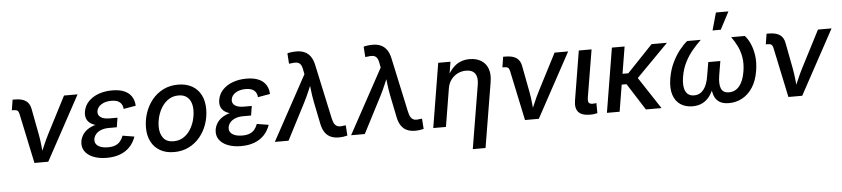

<svg xmlns="http://www.w3.org/2000/svg" viewBox="-50 -1077 7030 1603"><g transform="rotate(-5 3464.5 -275.5)"><path d="M201.2 0 112.3 -419.9Q108.4 -438.5 98.4 -446.3Q88.4 -454.1 67.4 -454.1H51.3L65.4 -542H84.5Q143.6 -542 176 -520Q208.5 -498 216.8 -450.2L257.8 -234.9Q267.1 -186 271.7 -137Q276.4 -87.9 281.7 -40.5H252Q273.4 -88.4 293.7 -137.2Q314 -186 339.4 -234.9L496.1 -539.1H609.9L316.9 0Z M807.6 10.3Q742.7 10.3 694.8 -9Q647 -28.3 623.3 -63.5Q599.6 -98.6 607.4 -147Q612.3 -173.8 627.4 -198.5Q642.6 -223.1 670.2 -242.4Q697.8 -261.7 739.7 -272.9Q781.7 -284.2 839.8 -284.2H919.4L912.1 -236.8H845.7Q810.1 -236.8 782.5 -226.6Q754.9 -216.3 738 -198Q721.2 -179.7 716.8 -155.8Q710.9 -120.1 739.7 -98.4Q768.6 -76.7 824.7 -76.7Q861.3 -76.7 886.2 -86.7Q911.1 -96.7 927.2 -115.7Q943.4 -134.8 953.6 -162.6L1051.8 -146.5Q1034.7 -97.2 1001.5 -62Q968.3 -26.9 919.7 -8.3Q871.1 10.3 807.6 10.3ZM837.4 -259.3Q781.2 -259.3 744.4 -269.3Q707.5 -279.3 687 -297.1Q666.5 -314.9 660.2 -338.6Q653.8 -362.3 658.2 -389.2Q666.5 -439 700.2 -474.1Q733.9 -509.3 785.4 -528.1Q836.9 -546.9 899.4 -546.9Q960.4 -546.9 1000.7 -529.5Q1041 -512.2 1062 -479.7Q1083 -447.3 1085 -402.3L982.4 -384.3Q980.5 -419.9 957 -440.4Q933.6 -460.9 885.3 -460.9Q835.4 -460.9 801.5 -439.5Q767.6 -418 762.7 -383.8Q758.3 -353 783 -334.5Q807.6 -315.9 859.9 -315.9H924.8L915.5 -259.3Z M1371.6 11.2Q1303.7 11.2 1255.1 -16.4Q1206.5 -43.9 1180.4 -94.2Q1154.3 -144.5 1154.3 -211.4Q1154.3 -276.4 1174.8 -336.4Q1195.3 -396.5 1233.9 -444.1Q1272.5 -491.7 1327.6 -519.3Q1382.8 -546.9 1451.7 -546.9Q1519.5 -546.9 1568.4 -519.5Q1617.2 -492.2 1643.1 -441.7Q1668.9 -391.1 1668.9 -323.2Q1668.9 -258.3 1648.4 -198.2Q1627.9 -138.2 1588.9 -90.8Q1549.8 -43.5 1494.9 -16.1Q1439.9 11.2 1371.6 11.2ZM1374.5 -79.1Q1421.4 -79.1 1456.5 -101.3Q1491.7 -123.5 1515.1 -159.9Q1538.6 -196.3 1550.3 -239.5Q1562 -282.7 1562 -323.7Q1562 -362.8 1549.8 -392.6Q1537.6 -422.4 1512.2 -439.5Q1486.8 -456.5 1447.8 -456.5Q1401.9 -456.5 1366.9 -434.3Q1332 -412.1 1308.3 -375.7Q1284.7 -339.4 1272.7 -296.1Q1260.7 -252.9 1260.7 -210.9Q1260.7 -153.3 1288.6 -116.2Q1316.4 -79.1 1374.5 -79.1Z M1933.1 10.3Q1868.2 10.3 1820.3 -9Q1772.5 -28.3 1748.8 -63.5Q1725.1 -98.6 1732.9 -147Q1737.8 -173.8 1752.9 -198.5Q1768.1 -223.1 1795.7 -242.4Q1823.2 -261.7 1865.2 -272.9Q1907.2 -284.2 1965.3 -284.2H2044.9L2037.6 -236.8H1971.2Q1935.5 -236.8 1908 -226.6Q1880.4 -216.3 1863.5 -198Q1846.7 -179.7 1842.3 -155.8Q1836.4 -120.1 1865.2 -98.4Q1894 -76.7 1950.2 -76.7Q1986.8 -76.7 2011.7 -86.7Q2036.6 -96.7 2052.7 -115.7Q2068.8 -134.8 2079.1 -162.6L2177.2 -146.5Q2160.2 -97.2 2127 -62Q2093.8 -26.9 2045.2 -8.3Q1996.6 10.3 1933.1 10.3ZM1962.9 -259.3Q1906.7 -259.3 1869.9 -269.3Q1833 -279.3 1812.5 -297.1Q1792 -314.9 1785.6 -338.6Q1779.3 -362.3 1783.7 -389.2Q1792 -439 1825.7 -474.1Q1859.4 -509.3 1910.9 -528.1Q1962.4 -546.9 2024.9 -546.9Q2085.9 -546.9 2126.2 -529.5Q2166.5 -512.2 2187.5 -479.7Q2208.5 -447.3 2210.4 -402.3L2107.9 -384.3Q2106 -419.9 2082.5 -440.4Q2059.1 -460.9 2010.7 -460.9Q1960.9 -460.9 1927 -439.5Q1893.1 -418 1888.2 -383.8Q1883.8 -353 1908.4 -334.5Q1933.1 -315.9 1985.4 -315.9H2050.3L2041 -259.3Z M2215.8 0 2511.2 -541.5 2504.4 -576.7Q2499.5 -607.9 2488 -623.8Q2476.6 -639.6 2457.8 -643.3Q2439 -647 2411.6 -642.1L2390.6 -640.1L2384.8 -727.5Q2397 -731.4 2417.5 -734.1Q2438 -736.8 2460.4 -736.8Q2500 -736.8 2529.5 -723.4Q2559.1 -710 2578.9 -681.6Q2598.6 -653.3 2607.9 -608.4L2706.5 -151.9Q2713.4 -120.1 2725.6 -103.8Q2737.8 -87.4 2755.9 -83.5Q2773.9 -79.6 2798.3 -84.5L2817.9 -86.4L2823.7 0Q2812.5 3.4 2793 6.3Q2773.4 9.3 2751 9.3Q2711.9 9.3 2682.6 -4.4Q2653.3 -18.1 2634.5 -46.4Q2615.7 -74.7 2606.9 -119.1L2569.3 -304.2Q2559.6 -354 2554.2 -402.1Q2548.8 -450.2 2543 -499H2575.2Q2553.2 -450.7 2533.2 -402.1Q2513.2 -353.5 2487.8 -304.2L2330.6 0Z M2855 0 3150.4 -541.5 3143.6 -576.7Q3138.7 -607.9 3127.2 -623.8Q3115.7 -639.6 3096.9 -643.3Q3078.1 -647 3050.8 -642.1L3029.8 -640.1L3023.9 -727.5Q3036.1 -731.4 3056.6 -734.1Q3077.1 -736.8 3099.6 -736.8Q3139.2 -736.8 3168.7 -723.4Q3198.2 -710 3218 -681.6Q3237.8 -653.3 3247.1 -608.4L3345.7 -151.9Q3352.5 -120.1 3364.7 -103.8Q3377 -87.4 3395 -83.5Q3413.1 -79.6 3437.5 -84.5L3457 -86.4L3462.9 0Q3451.7 3.4 3432.1 6.3Q3412.6 9.3 3390.1 9.3Q3351.1 9.3 3321.8 -4.4Q3292.5 -18.1 3273.7 -46.4Q3254.9 -74.7 3246.1 -119.1L3208.5 -304.2Q3198.7 -354 3193.4 -402.1Q3188 -450.2 3182.1 -499H3214.4Q3192.4 -450.7 3172.4 -402.1Q3152.3 -353.5 3127 -304.2L2969.7 0Z M3702.1 -317.4 3649.9 0H3543.5L3632.3 -539.1H3734.9L3713.4 -406.7L3699.7 -407.2Q3724.1 -455.6 3753.2 -486.6Q3782.2 -517.6 3817.6 -532.2Q3853 -546.9 3895.5 -546.9Q3950.7 -546.9 3990.2 -523.4Q4029.8 -500 4047.6 -454.3Q4065.4 -408.7 4054.2 -340.8L3963.9 204.1H3856.9L3945.3 -328.1Q3955.6 -388.2 3933.1 -420.9Q3910.6 -453.6 3857.4 -453.6Q3821.3 -453.6 3788.6 -438Q3755.9 -422.4 3732.7 -392.3Q3709.5 -362.3 3702.1 -317.4Z M4312.5 0 4223.6 -419.9Q4219.7 -438.5 4209.7 -446.3Q4199.7 -454.1 4178.7 -454.1H4162.6L4176.8 -542H4195.8Q4254.9 -542 4287.4 -520Q4319.8 -498 4328.1 -450.2L4369.1 -234.9Q4378.4 -186 4383.1 -137Q4387.7 -87.9 4393.1 -40.5H4363.3Q4384.8 -88.4 4405 -137.2Q4425.3 -186 4450.7 -234.9L4607.4 -539.1H4721.2L4428.2 0Z M4858.4 2.9Q4788.1 2.9 4760 -29.8Q4731.9 -62.5 4742.7 -127L4810.5 -539.1H4917.5L4852.1 -146Q4846.7 -113.3 4853.8 -99.9Q4860.8 -86.4 4887.7 -86.4Q4898.9 -86.4 4906 -87.2Q4913.1 -87.9 4918.5 -89.4L4919.4 -4.4Q4909.2 -2 4893.1 0.5Q4877 2.9 4858.4 2.9Z M5194.3 -539.1 5105.5 0H4999L5087.9 -539.1ZM5549.3 -539.1 5238.8 -224.1H5108.4L5122.6 -313.5H5205.6L5420.4 -539.1ZM5325.7 0 5180.7 -227.5 5259.8 -299.3 5456.5 0Z M5716.3 7.8Q5658.2 7.8 5616 -20Q5573.7 -47.9 5555.7 -103.3Q5537.6 -158.7 5551.3 -241.2Q5563.5 -313.5 5592 -372.1Q5620.6 -430.7 5654.8 -473.1Q5689 -515.6 5718.8 -539.1H5833Q5795.9 -503.9 5759.8 -460.9Q5723.6 -418 5696.5 -364.3Q5669.4 -310.5 5658.2 -243.2Q5645.5 -165.5 5666 -123.8Q5686.5 -82 5737.3 -82Q5786.1 -82 5816.7 -120.4Q5847.2 -158.7 5858.9 -231L5878.9 -348.6H5980L5960.4 -231Q5948.2 -158.7 5964.1 -120.4Q5980 -82 6029.8 -82Q6083 -82 6117.2 -124Q6151.4 -166 6164.1 -242.7Q6175.3 -310.1 6166 -363.8Q6156.7 -417.5 6135 -460.7Q6113.3 -503.9 6087.4 -539.1H6201.7Q6224.6 -515.1 6244.6 -472.4Q6264.6 -429.7 6273.4 -371.1Q6282.2 -312.5 6270.5 -241.2Q6257.3 -158.7 6221.2 -103.3Q6185.1 -47.9 6133.5 -20Q6082 7.8 6022.5 7.8Q5971.2 7.8 5941.2 -12Q5911.1 -31.7 5898.4 -66.9Q5885.7 -102.1 5885.3 -147.9H5903.3Q5888.2 -101.1 5863.3 -65.9Q5838.4 -30.8 5802.2 -11.5Q5766.1 7.8 5716.3 7.8ZM5937.5 -608.4 5978.5 -755.4H6083.5L6006.3 -608.4Z M6520 0 6431.2 -419.9Q6427.2 -438.5 6417.2 -446.3Q6407.2 -454.1 6386.2 -454.1H6370.1L6384.3 -542H6403.3Q6462.4 -542 6494.9 -520Q6527.3 -498 6535.6 -450.2L6576.7 -234.9Q6585.9 -186 6590.6 -137Q6595.2 -87.9 6600.6 -40.5H6570.8Q6592.3 -88.4 6612.5 -137.2Q6632.8 -186 6658.2 -234.9L6814.9 -539.1H6928.7L6635.7 0Z"/></g></svg>

Font: Inter 18pt Medium
Style: Italic
Weight: 500
Italic angle: -9.3988°
Designer: Rasmus Andersson
Foundry: rsms
Version: Version 4.001;git-66647c0bb